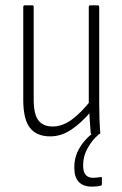

<svg xmlns="http://www.w3.org/2000/svg" viewBox="-20 -502 458 718"><path d="M168 8Q117 8 92 -24Q67 -56 67 -128V-476Q67 -482 72 -482H101Q106 -482 106 -476V-130Q106 -75 123.5 -52Q141 -29 177 -29Q214 -29 249.5 -55.5Q285 -82 320 -127L322 -87Q285 -43 247 -17.5Q209 8 168 8ZM325 0Q319 0 319 -6Q317 -29 315.5 -54.5Q314 -80 314 -99L312 -109V-476Q312 -482 317 -482H346Q351 -482 351 -476V-115Q351 -83 352 -56Q353 -29 355 -6Q355 0 349 0ZM324 196Q291 196 274.5 178Q258 160 258 128V121Q258 84 278.5 49.5Q299 15 339 -13L349 -6L350 0Q325 21 308 51.5Q291 82 291 113V119Q291 141 300.5 152Q310 163 329 163Q336 163 343 162Q350 161 357 160Q361 158 361 164V187Q361 189 360.5 190Q360 191 358 192Q351 194 342 195Q333 196 324 196Z"/></svg>

Font: Sofia Sans Condensed ExtraLight
Style: Regular
Weight: 250
Version: Version 4.100